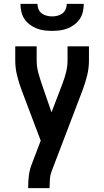

<svg xmlns="http://www.w3.org/2000/svg" viewBox="-20 -975 540 995"><path d="M126 0V-7Q126 -36 129.5 -64.5Q133 -93 143 -120L191 -246L92 -508Q78 -545 68.5 -583.5Q59 -622 59 -662V-735H170V-662Q170 -630 178 -600Q186 -570 196 -541L247 -393L304 -542Q315 -571 322.5 -601Q330 -631 330 -662V-735H441V-662Q441 -622 431.5 -583.5Q422 -545 408 -508L247 -86Q240 -67 238.5 -47Q237 -27 237 -7V0ZM250 -815Q230 -815 209.5 -817.5Q189 -820 170 -827.5Q151 -835 134.5 -847.5Q118 -860 106.5 -877Q95 -894 90.5 -914.5Q86 -935 86 -955H174Q174 -941 179.5 -927.5Q185 -914 196.5 -905.5Q208 -897 222 -893.5Q236 -890 250 -890Q264 -890 278 -893.5Q292 -897 303.5 -905.5Q315 -914 320.5 -927.5Q326 -941 326 -955H414Q414 -935 409.5 -914.5Q405 -894 393.5 -877Q382 -860 365.5 -847.5Q349 -835 330 -827.5Q311 -820 290.5 -817.5Q270 -815 250 -815Z"/></svg>

Font: Iosevka Curly
Style: Bold
Weight: 700
Monospace: yes
Designer: Belleve Invis
Foundry: Belleve Invis
Version: Version 22.1.2; ttfautohint (v1.8.4)